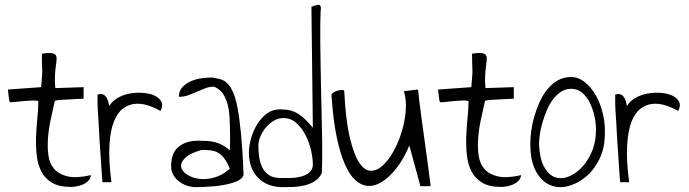

<svg xmlns="http://www.w3.org/2000/svg" viewBox="-20 -773 2853 795"><path d="M138.7 -354.5Q129.9 -357.4 114.7 -356.9Q99.6 -356.4 82.5 -355Q65.4 -353.5 49.8 -351.6Q34.2 -349.6 23.4 -349.6Q18.6 -349.6 17.1 -363.8Q15.6 -377.9 12.7 -402.3L150.4 -412.1Q153.3 -446.3 154.3 -460.9Q155.3 -475.6 154.8 -485.8Q154.3 -496.1 153.8 -509.3Q153.3 -522.5 153.3 -550.8Q178.7 -554.7 191.9 -553.2Q205.1 -551.8 210 -545.9Q214.8 -540 214.4 -528.8Q213.9 -517.6 211.4 -501Q209 -484.4 207.5 -460.9Q206.1 -437.5 209 -408.2L326.2 -412.1V-364.3Q318.4 -364.3 301.8 -363.3Q285.2 -362.3 266.1 -361.3Q247.1 -360.4 231 -359.4Q214.8 -358.4 207 -355.5Q199.2 -320.3 190.4 -280.3Q181.6 -240.2 178.7 -201.2Q175.8 -162.1 180.7 -128.4Q185.5 -94.7 205.1 -72.8Q224.6 -50.8 260.7 -42.5Q296.9 -34.2 356.4 -47.9Q354.5 -33.2 345.2 -23.9Q335.9 -14.6 323.7 -9.3Q311.5 -3.9 297.9 -1.5Q284.2 1 273.4 1Q223.6 1 194.3 -17.1Q165 -35.2 150.4 -64.5Q135.7 -93.8 131.8 -131.3Q127.9 -168.9 129.4 -208Q130.9 -247.1 134.8 -285.2Q138.7 -323.2 138.7 -354.5Z M383.8 -380.9Q395.5 -385.7 404.3 -382.8Q413.1 -379.9 418.9 -372.1Q424.8 -364.3 427.7 -354Q430.7 -343.8 432.6 -334Q445.3 -355.5 469.2 -368.7Q493.2 -381.8 520.5 -386.2Q547.9 -390.6 575.2 -388.2Q602.5 -385.7 621.6 -376.5Q640.6 -367.2 648.4 -351.1Q656.2 -335 644.5 -313.5Q619.1 -328.1 591.3 -336.9Q563.5 -345.7 537.1 -342.8Q510.7 -339.8 488.3 -322.8Q465.8 -305.7 451.2 -268.6Q436.5 -231.4 433.1 -170.4Q429.7 -109.4 441.4 -18.6H404.3Q404.3 -18.6 402.8 -34.7Q401.4 -50.8 399.9 -77.1Q398.4 -103.5 396 -135.7Q393.6 -168 391.6 -201.2Q389.6 -234.4 388.2 -265.1Q386.7 -295.9 384.8 -318.4Q384.8 -321.3 384.3 -330.1Q383.8 -338.9 383.8 -349.1Q383.8 -359.4 383.8 -368.2Q383.8 -377 383.8 -380.9Z M688.5 -84Q688.5 -139.6 719.2 -165Q750 -190.4 799.8 -190.4Q819.3 -190.4 836.4 -189.5Q853.5 -188.5 869.1 -184.6Q884.8 -180.7 899.9 -172.9Q915 -165 931.6 -150.4Q931.6 -153.3 932.1 -162.6Q932.6 -171.9 932.6 -182.6Q932.6 -193.4 932.6 -202.6Q932.6 -211.9 932.6 -215.8Q931.6 -233.4 931.6 -261.2Q931.6 -289.1 927.2 -318.4Q922.9 -347.7 909.7 -374Q896.5 -400.4 867.2 -414.1Q846.7 -414.1 829.1 -407.2Q811.5 -400.4 793.9 -392.6Q776.4 -384.8 758.8 -378.4Q741.2 -372.1 720.7 -372.1Q720.7 -396.5 735.8 -412.6Q751 -428.7 772.5 -437.5Q793.9 -446.3 817.4 -449.2Q840.8 -452.1 858.4 -452.1Q876 -449.2 891.1 -445.3Q906.2 -441.4 919.4 -429.7Q932.6 -418 943.8 -394Q955.1 -370.1 963.4 -327.1Q971.7 -284.2 978 -218.3Q984.4 -152.3 988.3 -56.6Q990.2 -43.9 980 -34.7Q969.7 -25.4 952.1 -19Q934.6 -12.7 912.6 -8.3Q890.6 -3.9 868.2 -2Q845.7 0 825.2 1Q804.7 2 791 2Q773.4 2 755.4 -3.9Q737.3 -9.8 722.2 -21Q707 -32.2 697.8 -48.3Q688.5 -64.5 688.5 -84ZM815.4 -152.3Q766.6 -138.7 747.1 -119.6Q727.5 -100.6 730 -83Q732.4 -65.4 752.9 -51.3Q773.4 -37.1 802.7 -32.7Q832 -28.3 866.2 -37.6Q900.4 -46.9 931.6 -74.2Q919.9 -102.5 908.2 -117.7Q896.5 -132.8 882.8 -140.6Q869.1 -148.4 852.5 -150.4Q835.9 -152.3 815.4 -152.3Z M1010.7 -141.6Q1010.7 -168 1019.5 -199.7Q1028.3 -231.4 1044.9 -258.3Q1061.5 -285.2 1085 -302.7Q1108.4 -320.3 1139.6 -320.3Q1163.1 -320.3 1181.2 -315.9Q1199.2 -311.5 1215.3 -301.3Q1231.4 -291 1245.6 -276.9Q1259.8 -262.7 1275.4 -244.1L1269.5 -745.1Q1295.9 -754.9 1302.2 -752.9Q1308.6 -751 1308.6 -736.3Q1308.6 -734.4 1308.1 -730.5Q1307.6 -726.6 1307.6 -725.6Q1306.6 -707 1306.2 -672.9Q1305.7 -638.7 1306.2 -593.8Q1306.6 -548.8 1307.6 -496.6Q1308.6 -444.3 1309.6 -391.1Q1310.5 -337.9 1312 -285.6Q1313.5 -233.4 1314 -188.5Q1314.5 -143.6 1314 -108.9Q1313.5 -74.2 1312.5 -56.6Q1301.8 -34.2 1282.7 -22.5Q1263.7 -10.7 1241.7 -5.4Q1219.7 0 1196.3 1Q1172.9 2 1152.3 2Q1086.9 2 1048.8 -36.6Q1010.7 -75.2 1010.7 -141.6ZM1049.8 -168Q1049.8 -143.6 1053.7 -119.6Q1057.6 -95.7 1067.4 -77.1Q1077.1 -58.6 1094.7 -47.4Q1112.3 -36.1 1139.6 -36.1Q1156.2 -36.1 1179.7 -36.1Q1203.1 -36.1 1224.6 -41.5Q1246.1 -46.9 1260.7 -58.6Q1275.4 -70.3 1275.4 -91.8Q1275.4 -117.2 1268.1 -149.9Q1260.7 -182.6 1245.6 -212.4Q1230.5 -242.2 1207.5 -263.2Q1184.6 -284.2 1153.3 -284.2Q1132.8 -284.2 1114.3 -273.4Q1095.7 -262.7 1081.5 -246.1Q1067.4 -229.5 1058.6 -209Q1049.8 -188.5 1049.8 -168Z M1352.5 -378.9Q1352.5 -383.8 1358.9 -388.7Q1365.2 -393.6 1374.5 -396.5Q1383.8 -399.4 1392.6 -400.4Q1401.4 -401.4 1405.3 -397.5Q1411.1 -276.4 1428.2 -204.6Q1445.3 -132.8 1467.3 -99.6Q1489.3 -66.4 1514.6 -65.9Q1540 -65.4 1564.5 -87.4Q1588.9 -109.4 1609.9 -147.5Q1630.9 -185.5 1644 -229.5Q1657.2 -273.4 1660.2 -317.4Q1663.1 -361.3 1652.3 -395.5L1710.9 -402.3Q1711.9 -387.7 1716.3 -354Q1720.7 -320.3 1726.1 -277.8Q1731.4 -235.4 1738.3 -189.5Q1745.1 -143.6 1750 -104Q1754.9 -64.5 1758.8 -36.6Q1762.7 -8.8 1762.7 -2H1720.7L1674.8 -170.9Q1661.1 -136.7 1641.6 -105.5Q1622.1 -74.2 1599.1 -50.8Q1576.2 -27.3 1550.8 -14.2Q1525.4 -1 1500.5 -3.4Q1475.6 -5.9 1452.1 -26.4Q1428.7 -46.9 1408.7 -91.3Q1388.7 -135.7 1374 -206.1Q1359.4 -276.4 1352.5 -378.9Z M1919.9 -354.5Q1911.1 -357.4 1896 -356.9Q1880.9 -356.4 1863.8 -355Q1846.7 -353.5 1831.1 -351.6Q1815.4 -349.6 1804.7 -349.6Q1799.8 -349.6 1798.3 -363.8Q1796.9 -377.9 1793.9 -402.3L1931.6 -412.1Q1934.6 -446.3 1935.5 -460.9Q1936.5 -475.6 1936 -485.8Q1935.5 -496.1 1935.1 -509.3Q1934.6 -522.5 1934.6 -550.8Q1960 -554.7 1973.1 -553.2Q1986.3 -551.8 1991.2 -545.9Q1996.1 -540 1995.6 -528.8Q1995.1 -517.6 1992.7 -501Q1990.2 -484.4 1988.8 -460.9Q1987.3 -437.5 1990.2 -408.2L2107.4 -412.1V-364.3Q2099.6 -364.3 2083 -363.3Q2066.4 -362.3 2047.4 -361.3Q2028.3 -360.4 2012.2 -359.4Q1996.1 -358.4 1988.3 -355.5Q1980.5 -320.3 1971.7 -280.3Q1962.9 -240.2 1960 -201.2Q1957 -162.1 1961.9 -128.4Q1966.8 -94.7 1986.3 -72.8Q2005.9 -50.8 2042 -42.5Q2078.1 -34.2 2137.7 -47.9Q2135.7 -33.2 2126.5 -23.9Q2117.2 -14.6 2105 -9.3Q2092.8 -3.9 2079.1 -1.5Q2065.4 1 2054.7 1Q2004.9 1 1975.6 -17.1Q1946.3 -35.2 1931.6 -64.5Q1917 -93.8 1913.1 -131.3Q1909.2 -168.9 1910.6 -208Q1912.1 -247.1 1916 -285.2Q1919.9 -323.2 1919.9 -354.5Z M2175.8 -178.7Q2175.8 -201.2 2179.7 -231Q2183.6 -260.7 2192.4 -291Q2201.2 -321.3 2214.4 -350.6Q2227.5 -379.9 2246.1 -402.8Q2264.6 -425.8 2289.1 -439.9Q2313.5 -454.1 2343.8 -454.1Q2375 -454.1 2401.9 -432.6Q2428.7 -411.1 2447.8 -377Q2466.8 -342.8 2476.6 -300.8Q2486.3 -258.8 2484.4 -218.8Q2484.4 -160.2 2461.9 -114.3Q2439.5 -68.4 2404.8 -40Q2370.1 -11.7 2330.6 -2Q2291 7.8 2256.3 -7.3Q2221.7 -22.5 2198.7 -64.5Q2175.8 -106.4 2175.8 -178.7ZM2211.9 -174.8Q2214.8 -115.2 2232.4 -83Q2250 -50.8 2274.9 -40.5Q2299.8 -30.3 2329.1 -40Q2358.4 -49.8 2383.8 -74.7Q2409.2 -99.6 2427.2 -137.2Q2445.3 -174.8 2447.3 -221.7Q2449.2 -256.8 2441.9 -290Q2434.6 -323.2 2421.4 -349.1Q2408.2 -375 2389.2 -390.1Q2370.1 -405.3 2345.7 -405.3Q2322.3 -405.3 2303.7 -393.6Q2285.2 -381.8 2270 -361.8Q2254.9 -341.8 2244.1 -316.4Q2233.4 -291 2226.1 -265.6Q2218.8 -240.2 2215.3 -216.3Q2211.9 -192.4 2211.9 -174.8Z M2527.3 -380.9Q2539.1 -385.7 2547.9 -382.8Q2556.6 -379.9 2562.5 -372.1Q2568.4 -364.3 2571.3 -354Q2574.2 -343.8 2576.2 -334Q2588.9 -355.5 2612.8 -368.7Q2636.7 -381.8 2664.1 -386.2Q2691.4 -390.6 2718.8 -388.2Q2746.1 -385.7 2765.1 -376.5Q2784.2 -367.2 2792 -351.1Q2799.8 -335 2788.1 -313.5Q2762.7 -328.1 2734.9 -336.9Q2707 -345.7 2680.7 -342.8Q2654.3 -339.8 2631.8 -322.8Q2609.4 -305.7 2594.7 -268.6Q2580.1 -231.4 2576.7 -170.4Q2573.2 -109.4 2585 -18.6H2547.9Q2547.9 -18.6 2546.4 -34.7Q2544.9 -50.8 2543.5 -77.1Q2542 -103.5 2539.6 -135.7Q2537.1 -168 2535.2 -201.2Q2533.2 -234.4 2531.7 -265.1Q2530.3 -295.9 2528.3 -318.4Q2528.3 -321.3 2527.8 -330.1Q2527.3 -338.9 2527.3 -349.1Q2527.3 -359.4 2527.3 -368.2Q2527.3 -377 2527.3 -380.9Z"/></svg>

Font: Annie Use Your Telescope
Style: Regular
Weight: 400
Version: Version 1.003 2001